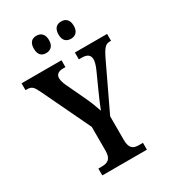

<svg xmlns="http://www.w3.org/2000/svg" viewBox="-218 -1028 1020 1141"><g transform="rotate(-30 292.5 -457.5)"><path d="M387 -796C413 -796 439 -811 439 -855C439 -900 413 -915 387 -915C358 -915 334 -900 334 -855C334 -811 358 -796 387 -796ZM216 -796C243 -796 269 -811 269 -855C269 -900 243 -915 216 -915C188 -915 165 -900 165 -855C165 -811 188 -796 216 -796ZM141 0H447V-47H420C385 -47 357 -57 357 -118V-281L504 -590C533 -650 548 -667 576 -667H586V-714H365V-667H384C421 -667 441 -655 441 -623C441 -610 436 -588 424 -561L373 -448C354 -406 337 -366 326 -337C316 -368 304 -400 286 -439L222 -575C214 -591 207 -613 207 -629C207 -651 222 -667 256 -667H273V-714H-1V-667H10C43 -667 53 -653 72 -614L231 -281V-116C231 -58 202 -47 163 -47H141Z"/></g></svg>

Font: Noto Serif Ethiopic Condensed SemiBold
Style: Regular
Weight: 600
Width: 3
Designer: Monotype Design Team
Foundry: Monotype Imaging Inc.
Version: Version 2.102